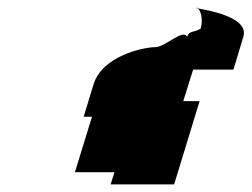

<svg xmlns="http://www.w3.org/2000/svg" viewBox="-20 -797 662 505"><path d="M200 -490H222L177 -344H281L271 -312H438L505 -531H462L488 -614H594L620 -700C636 -752 527 -770 500 -775C507 -770 515 -750 508 -722C490 -710 478 -718 472 -700C463 -723 414 -673 389 -673C357 -673 249 -650 226 -575ZM500 -775C493 -776 493 -776 496 -776C497 -776 500 -776 501 -777Z"/></svg>

Font: bitstorm
Style: exextobl
Weight: 400
Version: Version 0.2